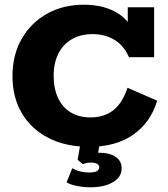

<svg xmlns="http://www.w3.org/2000/svg" viewBox="-20 -614 715 816"><path d="M360 10Q259 10 185.5 -28Q112 -66 72.5 -133.5Q33 -201 33 -290Q33 -381 72.5 -449.5Q112 -518 180.5 -556Q249 -594 336 -594Q422 -594 480 -558Q538 -522 563 -448L523 -474V-583H635V-371H528Q506 -421 466 -445Q426 -469 374 -469Q323 -469 285.5 -447.5Q248 -426 228 -386Q208 -346 208 -292Q208 -237 227 -197Q246 -157 281 -136Q316 -115 365 -115Q422 -115 461 -145Q500 -175 522 -241L648 -186Q620 -93 546 -41.5Q472 10 360 10ZM364 182Q337 182 308 176.5Q279 171 263 161L287 101Q298 108 317 113.5Q336 119 361 119Q402 119 402 96Q402 89 393.5 83Q385 77 365 77Q357 77 349 78.5Q341 80 332 84L310 65L323 -10H405L393 58L354 44Q365 40 377 37.5Q389 35 399 35Q446 35 471.5 52.5Q497 70 497 102Q497 138 460.5 160Q424 182 364 182Z"/></svg>

Font: Rokkitt SemiBold ExtraBold
Style: Regular
Weight: 800
Version: Version 3.103